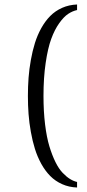

<svg xmlns="http://www.w3.org/2000/svg" viewBox="-20 -712 390 860"><path d="M325.2 -691.9V-667Q304.7 -662.6 285.2 -649.7Q265.6 -636.7 245.1 -607.9Q224.6 -579.1 209.5 -537.8Q194.3 -496.6 184.6 -430.4Q174.8 -364.3 174.8 -282.2Q174.8 -212.9 181.9 -154.8Q189 -96.7 201.2 -56.6Q213.4 -16.6 228.3 13.7Q243.2 43.9 260.5 62Q277.8 80.1 293.7 89.8Q309.6 99.6 325.2 103V127.9Q288.6 126.5 258.1 112.8Q227.5 99.1 205.1 76.4Q182.6 53.7 165 22Q147.5 -9.8 136.5 -44.9Q125.5 -80.1 118.2 -121.1Q110.8 -162.1 107.9 -201.2Q105 -240.2 105 -282.2Q105 -324.2 107.9 -363.3Q110.8 -402.3 118.2 -443.4Q125.5 -484.4 136.5 -519.5Q147.5 -554.7 165 -586.2Q182.6 -617.7 205.1 -640.4Q227.5 -663.1 258.1 -676.8Q288.6 -690.4 325.2 -691.9Z"/></svg>

Font: Heuristica
Style: Regular
Weight: 400
Version: Version 1.0.2